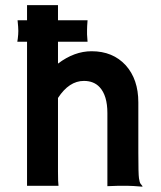

<svg xmlns="http://www.w3.org/2000/svg" viewBox="-20 -718 623 742"><path d="M204.1 -54.7Q204.1 -12.7 206.1 0H84.5V-556.6H46.9L48.8 -569.3Q50.8 -585.4 50.8 -598.6Q50.8 -611.8 47.9 -639.6H84.5V-698.2H204.1V-639.6H318.4Q316.4 -615.2 316.4 -602.5V-585Q316.4 -582 318.4 -556.6H204.1V-472.2Q267.1 -520 334 -520Q416 -520 465.8 -465.8Q514.6 -411.6 514.6 -322.3V-127.9Q514.6 -45.4 517.1 -28.8Q519.5 -12.2 523.7 -7.3Q527.8 -2.4 530.8 1.5L529.8 3.4Q490.2 0 472.2 0H437.5Q421.4 0 395 1.5V-281.2Q395 -348.6 365.2 -380.9Q342.8 -405.3 304.2 -405.3Q247.1 -405.3 204.1 -339.4Z"/></svg>

Font: Hammersmith One
Style: Regular
Weight: 400
Designer: Nicole Fally
Foundry: Nicole Fally
Version: Version 1.003